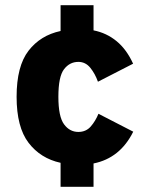

<svg xmlns="http://www.w3.org/2000/svg" viewBox="-20 -720 590 740"><path d="M213.5 0V-92.5Q136 -109.5 90 -169.8Q44 -230 44 -347Q44 -465 90 -524.5Q136 -584 213.5 -600.5V-700H340.5V-603Q391 -593 429.5 -561.2Q468 -529.5 493 -474.5L357.5 -405Q346.5 -436 328 -458.8Q309.5 -481.5 282 -481.5Q248.5 -481.5 226.8 -453.2Q205 -425 205 -347Q205 -270.5 226.8 -241Q248.5 -211.5 282 -211.5Q311.5 -211.5 329.8 -232.5Q348 -253.5 359.5 -281.5L493.5 -212.5Q443 -110.5 340.5 -90V0Z"/></svg>

Font: Trispace SemiCondensed
Style: Bold
Weight: 700
Width: 4
Designer: Tyler Finck
Foundry: Etcetera Type Company
Version: Version 1.210; ttfautohint (v1.8.3)